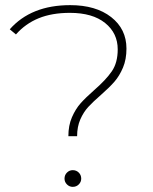

<svg xmlns="http://www.w3.org/2000/svg" viewBox="-20 -724 597 747"><path d="M346 -373Q392 -413 415 -446.5Q438 -480 438 -532Q438 -595 389 -634.5Q340 -674 252 -674Q182 -674 130.5 -653Q79 -632 42 -590L18 -610Q101 -704 253 -704Q353 -704 412.5 -657.5Q472 -611 472 -535Q472 -493 458.5 -461Q445 -429 425.5 -406.5Q406 -384 373 -355Q342 -328 323.5 -308Q305 -288 292.5 -259.5Q280 -231 280 -194H246Q246 -236 260 -268Q274 -300 293.5 -322Q313 -344 346 -373ZM231 -29Q231 -43 240.5 -52.5Q250 -62 263 -62Q277 -62 286.5 -52.5Q296 -43 296 -29Q296 -16 286.5 -6.5Q277 3 263 3Q250 3 240.5 -6.5Q231 -16 231 -29Z"/></svg>

Font: Montserrat Alternates ExLight
Style: Regular
Weight: 275
Designer: Julieta Ulanovsky
Foundry: Julieta Ulanovsky
Version: Version 7.200